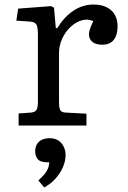

<svg xmlns="http://www.w3.org/2000/svg" viewBox="-20 -553 563 846"><path d="M62 0V-53L117 -57Q135 -59 141 -69Q147 -79 147 -105V-401Q147 -434 140 -445.5Q133 -457 110 -458L52 -462L60 -515L205 -526L218 -519L226 -429H232Q264 -480 304.5 -506.5Q345 -533 392 -533Q442 -533 470 -507.5Q498 -482 498 -438Q498 -413 491 -394.5Q484 -376 469 -366Q454 -356 431 -356Q402 -356 387 -368.5Q372 -381 372 -402Q372 -409 374 -417Q376 -425 380 -435.5Q384 -446 391 -460Q367 -471 340.5 -463.5Q314 -456 291 -434.5Q268 -413 254 -382.5Q240 -352 240 -318V-103Q240 -80 245 -69Q250 -58 269 -57L361 -52V0ZM175 273 149 242Q167 226 177.5 212.5Q188 199 192.5 186Q197 173 197 162H186Q158 162 146.5 148.5Q135 135 135 114Q135 96 142.5 83Q150 70 164.5 63Q179 56 199 56Q223 56 238.5 67Q254 78 261.5 95Q269 112 269 130Q269 156 257.5 183Q246 210 225 233.5Q204 257 175 273Z"/></svg>

Font: Literata Variable Black
Style: Regular
Weight: 900
Designer: Latin by Veronika Burian and Jose Scaglione. Greek by Irene Vlachou. Cyrillic by Vera Evstafieva.
Foundry: TypeTogether
Version: Version 3.021